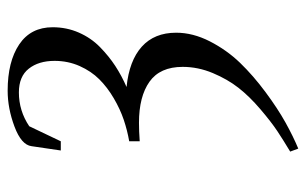

<svg xmlns="http://www.w3.org/2000/svg" viewBox="-168 -324 795 499"><g transform="rotate(-90 229.5 -74.5)"><path d="M85 282.2Q114.3 264.6 138.2 248.8Q162.1 232.9 195.3 204.6Q228.5 176.3 250.7 147.9Q272.9 119.6 289.1 81.1Q305.2 42.5 305.2 2.9Q305.2 -56.2 266.6 -83.5Q228 -110.8 160.2 -110.8Q138.2 -110.8 111.8 -108.9V-136.2Q140.1 -141.1 167.7 -150.4Q195.3 -159.7 223.6 -176.3Q252 -192.9 272.9 -213.9Q293.9 -234.9 307.4 -265.1Q320.8 -295.4 320.8 -330.1Q320.8 -371.6 300.5 -397.2Q280.3 -422.9 238.8 -422.9Q190.9 -422.9 150.9 -396L111.8 -314H87.9L99.1 -390.1Q102.5 -416.5 149.9 -434.3Q197.3 -452.1 243.2 -452.1Q318.8 -452.1 363.5 -422.1Q408.2 -392.1 408.2 -335Q408.2 -298.8 394.3 -267.1Q380.4 -235.4 356.7 -212.2Q333 -189 307.6 -172.4Q282.2 -155.8 252.9 -143.1Q321.3 -136.2 357.7 -103.5Q394 -70.8 394 -14.2Q394 29.3 371.6 73.2Q349.1 117.2 315.7 151.9Q282.2 186.5 239.7 218Q197.3 249.5 160.9 269.8Q124.5 290 92.8 303.2Z"/></g></svg>

Font: Dihjauti
Style: Bold Italic
Weight: 700
Italic angle: -9°
Designer: T. Christopher White
Version: Version 3.0.0